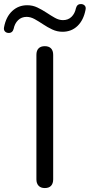

<svg xmlns="http://www.w3.org/2000/svg" viewBox="-98 -946 455 973"><path d="M129 7Q108.5 7 97.5 -4.8Q86.5 -16.5 86.5 -37V-668Q86.5 -689.5 97.5 -700.8Q108.5 -712 129 -712Q149.5 -712 160.5 -700.8Q171.5 -689.5 171.5 -668V-37Q171.5 -16.5 161 -4.8Q150.5 7 129 7ZM-55 -779Q-66.5 -779.5 -73.2 -787Q-80 -794.5 -77.5 -808Q-67.5 -861 -36 -890.2Q-4.5 -919.5 40 -919.5Q67.5 -919.5 91.5 -908Q115.5 -896.5 137.8 -881.8Q160 -867 180.5 -855.5Q201 -844 221 -844Q247.5 -844 264.5 -860.8Q281.5 -877.5 287 -905Q290 -916 296.8 -921Q303.5 -926 313 -925.5Q324.5 -925 331.5 -917.5Q338.5 -910 335.5 -896.5Q325.5 -844 294.8 -814.5Q264 -785 219 -785Q191.5 -785 167 -796.5Q142.5 -808 120.5 -822.8Q98.5 -837.5 77.8 -849Q57 -860.5 37 -860.5Q11 -860.5 -6.2 -843.8Q-23.5 -827 -29 -799.5Q-31.5 -789.5 -38.2 -784Q-45 -778.5 -55 -779Z"/></svg>

Font: Nunito ExtraLight
Style: Regular
Weight: 200
Designer: Vernon Adams
Foundry: Vernon Adams
Version: Version 3.602;April 4, 2023;FontCreator 14.0.0.2856 64-bit